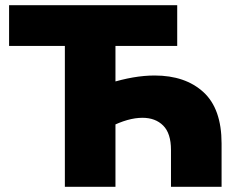

<svg xmlns="http://www.w3.org/2000/svg" viewBox="-20 -720 905 740"><path d="M230 0V-587L274 -543H15V-700H663V-543H381L425 -587V0ZM401 -399Q449 -414 492.5 -421.5Q536 -429 576 -429Q694 -429 764 -365Q834 -301 834 -167V0H639V-142Q639 -206 609 -236Q579 -266 529 -266Q474 -266 405 -231Z"/></svg>

Font: MOST Montserrat ExtraBold
Style: Regular
Weight: 800
Designer: Julieta Ulanovsky
Foundry: Julieta Ulanovsky
Version: Version 8.000;March 11, 2024;FontCreator 15.0.0.2926 64-bit